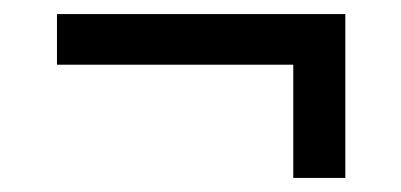

<svg xmlns="http://www.w3.org/2000/svg" viewBox="-20 -366 570 273"><path d="M61 -346V-274H397V-113H471V-346Z"/></svg>

Font: TitilliumText22L
Style: 400 wt
Weight: 400
Designer: Campivisivi
Foundry: Campivisivi
Version: 1.000